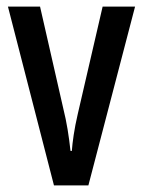

<svg xmlns="http://www.w3.org/2000/svg" viewBox="-20 -560 431 580"><path d="M143 0H247L388 -540H290L215 -216C204 -169 199 -131 197 -104H193C188 -149 182 -189 171 -233L101 -540H4Z"/></svg>

Font: Noto Sans Gujarati ExtraCondensed Medium
Style: Regular
Weight: 500
Width: 2
Designer: Jelle Bosma - Monotype Design Team, Universal Thirst
Foundry: Monotype Imaging Inc.
Version: Version 2.106